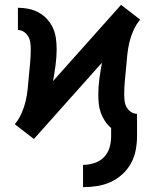

<svg xmlns="http://www.w3.org/2000/svg" viewBox="-20 -562 640 793"><path d="M323 211V119Q346 119 369.5 111.5Q393 104 409.5 87Q426 70 432.5 47Q439 24 439 0V-33Q424 -46 413.5 -62Q403 -78 396.5 -96Q390 -114 388 -133Q386 -152 386 -172Q386 -204 390.5 -237Q395 -270 401 -303L120 12L81 -18L41 -49Q58 -69 69 -94Q80 -119 86 -144.5Q92 -170 94.5 -197Q97 -224 99.5 -250.5Q102 -277 104.5 -303.5Q107 -330 107 -357Q107 -370 105.5 -384Q104 -398 97.5 -410Q91 -422 79.5 -430Q68 -438 54 -438V-530Q76 -530 98 -525.5Q120 -521 139.5 -510.5Q159 -500 174.5 -483Q190 -466 199 -445.5Q208 -425 211 -403Q214 -381 214 -358Q214 -326 209.5 -293Q205 -260 199 -227L480 -542L519 -512L559 -481Q542 -461 531 -436Q520 -411 514 -385.5Q508 -360 505.5 -333Q503 -306 500.5 -279.5Q498 -253 495.5 -226.5Q493 -200 493 -173Q493 -160 494.5 -146Q496 -132 502.5 -120Q509 -108 520.5 -100Q532 -92 546 -92V0Q546 29 540.5 58Q535 87 521 112.5Q507 138 485 158Q463 178 436.5 190Q410 202 381 206.5Q352 211 323 211Z"/></svg>

Font: Iosevka Curly Slab SmBdEx
Style: Regular
Weight: 600
Width: 7
Monospace: yes
Designer: Belleve Invis
Foundry: Belleve Invis
Version: Version 11.1.0; ttfautohint (v1.8.3)